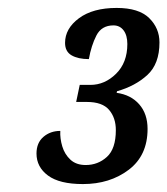

<svg xmlns="http://www.w3.org/2000/svg" viewBox="-20 -844 422 484"><path d="M189 -380Q130 -380 101 -401.5Q72 -423 72 -457Q72 -484 89.5 -499Q107 -514 132 -514Q131 -495 137 -475Q143 -455 157.5 -441.5Q172 -428 196 -428Q227 -428 249.5 -448.5Q272 -469 272 -516Q272 -547 255 -567Q238 -587 199 -587H172L181 -630H208Q244 -630 272.5 -658Q301 -686 301 -733Q301 -755 291.5 -767.5Q282 -780 266 -780Q236 -780 223 -754.5Q210 -729 204 -695Q177 -695 160.5 -704.5Q144 -714 144 -736Q144 -772 179 -798Q214 -824 274 -824Q330 -824 356 -798.5Q382 -773 382 -737Q382 -683 351.5 -655Q321 -627 275 -614L274 -610Q310 -605 331 -581Q352 -557 352 -519Q352 -452 304.5 -416Q257 -380 189 -380Z"/></svg>

Font: Noto Serif ExtraCondensed SemiBold
Style: Italic
Weight: 600
Width: 2
Italic angle: -12°
Designer: Monotype Design Team
Foundry: Monotype Imaging Inc.
Version: Version 2.013